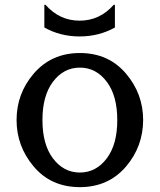

<svg xmlns="http://www.w3.org/2000/svg" viewBox="-20 -767 663 797"><path d="M164.1 -747.1H168.9Q227.1 -681.2 310.5 -681.2Q394 -681.2 452.1 -747.1Q452.1 -747.1 457 -747.1V-652.8Q390.6 -615.7 310.5 -615.7Q230.5 -615.7 164.1 -652.8ZM423.8 -426.8Q379.4 -486.3 311.5 -486.3Q243.7 -486.3 199.2 -426.8Q156.2 -369.1 156.2 -268.6Q156.2 -168 199.2 -110.4Q243.7 -50.8 311.5 -50.8Q379.4 -50.8 423.8 -110.4Q466.8 -168 466.8 -268.6Q466.8 -369.1 423.8 -426.8ZM311.5 9.8Q191.4 9.8 119.1 -76.7Q48.8 -160.6 48.8 -268.6Q48.8 -377.9 119.1 -460.4Q192.9 -546.9 311.5 -546.9Q431.2 -546.9 503.9 -460.4Q574.2 -377 574.2 -268.6Q573.7 -159.2 503.9 -76.7Q430.7 9.8 311.5 9.8Z"/></svg>

Font: Classica
Style: Book
Weight: 400
Version: Version 1.001